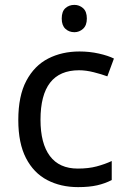

<svg xmlns="http://www.w3.org/2000/svg" viewBox="-20 -757 520 787"><path d="M300 10Q229 10 173.5 -19Q118 -48 86.5 -109Q55 -170 55 -265Q55 -364 88 -426Q121 -488 177.5 -517Q234 -546 306 -546Q347 -546 385 -537.5Q423 -529 447 -517L420 -444Q396 -453 364 -461Q332 -469 304 -469Q146 -469 146 -266Q146 -169 184.5 -117.5Q223 -66 299 -66Q343 -66 376.5 -75Q410 -84 438 -97V-19Q411 -5 378.5 2.5Q346 10 300 10ZM285 -737Q305 -737 320.5 -723.5Q336 -710 336 -681Q336 -653 320.5 -639Q305 -625 285 -625Q263 -625 248 -639Q233 -653 233 -681Q233 -710 248 -723.5Q263 -737 285 -737Z"/></svg>

Font: Noto Sans
Style: Regular
Weight: 400
Designer: Monotype Design Team
Foundry: Monotype Imaging Inc.
Version: Version 2.007